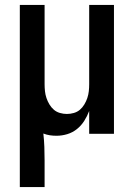

<svg xmlns="http://www.w3.org/2000/svg" viewBox="-20 -540 540 775"><path d="M60 215V-520H160V-200Q160 -186 161.5 -172Q163 -158 167.5 -144.5Q172 -131 179.5 -118.5Q187 -106 197.5 -97Q208 -88 222 -84Q236 -80 250 -80Q264 -80 278 -84Q292 -88 302.5 -97Q313 -106 320.5 -118.5Q328 -131 332.5 -144.5Q337 -158 338.5 -172Q340 -186 340 -200V-520H440V0H340V-92Q332 -71 320 -52Q308 -33 290.5 -19Q273 -5 251.5 1.5Q230 8 208 8Q194 8 181 6Q168 4 155 -1Q158 26 159 53Q160 80 160 108V215Z"/></svg>

Font: Iosevka Term Curly Semibold
Style: Regular
Weight: 600
Designer: Belleve Invis
Foundry: Belleve Invis
Version: Version 32.3.0